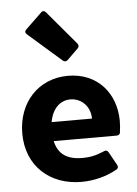

<svg xmlns="http://www.w3.org/2000/svg" viewBox="-56 -837 638 893"><g transform="rotate(-5 263.0 -390.5)"><path d="M325.2 -629.9 192.4 -787.1C185.5 -794.9 177.7 -796.9 169.9 -789.1L93.8 -715.8C85.9 -708 86.9 -700.2 94.7 -693.4L251 -556.6C257.8 -550.8 266.6 -550.8 273.4 -557.6L324.2 -607.4C331.1 -614.3 331.1 -623 325.2 -629.9ZM490.2 -253.9C490.2 -381.8 407.2 -484.4 267.6 -484.4C130.9 -484.4 33.2 -380.9 33.2 -235.4C33.2 -81.1 143.6 12.7 288.1 12.7C345.7 12.7 405.3 -2 455.1 -30.3C462.9 -35.2 464.8 -43 460 -51.8L425.8 -113.3C420.9 -122.1 413.1 -125 404.3 -120.1C366.2 -103.5 336.9 -97.7 302.7 -97.7C230.5 -97.7 189.5 -126 175.8 -187.5H469.7C478.5 -187.5 485.4 -192.4 486.3 -201.2C488.3 -216.8 490.2 -236.3 490.2 -253.9ZM173.8 -276.4C184.6 -337.9 220.7 -374 269.5 -374C321.3 -374 362.3 -333 362.3 -276.4Z"/></g></svg>

Font: Ed Sans Neue
Style: Bold
Weight: 700
Designer: Stephen Hutchings
Version: Version 1.004;PS 001.004;hotconv 1.0.88;makeotf.lib2.5.64775